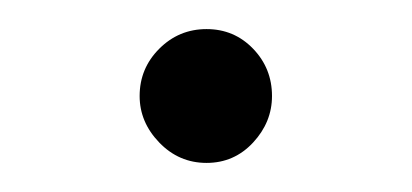

<svg xmlns="http://www.w3.org/2000/svg" viewBox="-20 -445 283 132"><path d="M122 -333Q103 -333 89.5 -347Q76 -361 76 -379Q76 -398 89.5 -411.5Q103 -425 122 -425Q141 -425 154 -411.5Q167 -398 167 -379Q167 -361 154 -347Q141 -333 122 -333Z"/></svg>

Font: Arima Thin Light
Style: Regular
Weight: 300
Version: Version 1.100